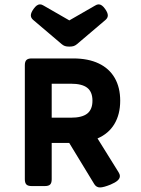

<svg xmlns="http://www.w3.org/2000/svg" viewBox="-20 -845 640 872"><path d="M120.1 -774.9Q120.1 -787.1 132.3 -804.2Q147 -825.2 161.6 -825.2Q169.4 -825.2 177.7 -819.8L294.9 -752.4L412.1 -819.8Q420.4 -825.2 428.2 -825.2Q442.9 -825.2 457.5 -804.2Q469.7 -787.1 469.7 -774.9Q469.7 -763.7 459 -754.4L329.6 -644.5Q322.8 -638.7 315.2 -636Q307.6 -633.3 294.9 -633.3Q282.2 -633.3 274.7 -636Q267.1 -638.7 260.3 -644.5L130.9 -754.4Q120.1 -763.7 120.1 -774.9ZM518.6 -62.5Q524.4 -53.7 524.4 -44.9Q524.4 -34.7 514.4 -25.4Q504.4 -16.1 482.4 -6.8Q450.2 6.3 434.1 6.3Q417.5 6.3 408.2 -8.8L294.4 -195.8H214.8V-30.8Q214.8 -14.2 207.8 -7.1Q200.7 0 184.1 0H123.5Q106.9 0 99.9 -7.1Q92.8 -14.2 92.8 -30.8V-548.8Q92.8 -565.4 100.1 -572.5Q107.4 -579.6 123.5 -579.6H312.5Q380.4 -579.6 428.2 -556.9Q476.1 -534.2 501 -491Q525.9 -447.8 525.9 -387.7Q525.9 -325.7 499.5 -281.7Q473.1 -237.8 422.9 -216.3ZM214.8 -310.5H302.2Q352.5 -310.5 376.2 -329.1Q399.9 -347.7 399.9 -387.7Q399.9 -427.7 376.2 -446.3Q352.5 -464.8 302.2 -464.8H214.8Z"/></svg>

Font: Courier Prime Sans
Style: Bold
Weight: 700
Designer: Alan Dague-Greene
Foundry: Quote-Unquote Apps
Version: Version 3.020